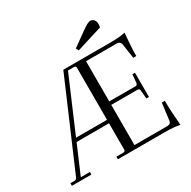

<svg xmlns="http://www.w3.org/2000/svg" viewBox="-178 -974 1145 1154"><g transform="rotate(-30 395.0 -397.5)"><path d="M625 -740 445 -684 436 -703 534 -773Q576 -804 593 -804Q608 -804 618 -792.5Q628 -781 628 -762Q628 -750 625 -740ZM742 -163Q742 -94 751 9Q717 0 641 0H322V-18H369Q384 -18 384 -32V-214H159L75 -18H138V0H3V-18H31Q45 -18 50 -32L307 -630H627Q703 -630 737 -639Q728 -545 728 -482H707L692 -584Q688 -606 664 -606H451V-327H634Q646 -327 648 -343L653 -399H671V-231H653L648 -289Q646 -303 634 -303H451V-24H678Q704 -24 706 -46L721 -163ZM169 -238H384V-598Q384 -612 369 -612H329Z"/></g></svg>

Font: Arapey Thin
Style: Regular
Weight: 100
Designer: Eduardo Rodriguez Tunni
Foundry: Eduardo Rodriguez Tunni
Version: Version 4.000;hotconv 1.0.109;makeotfexe 2.5.65596